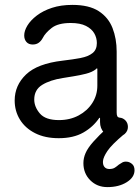

<svg xmlns="http://www.w3.org/2000/svg" viewBox="-20 -550 570 785"><path d="M220 15Q164 15 123.5 -5.5Q83 -26 61.5 -61Q40 -96 40 -139Q40 -201 86.5 -245.5Q133 -290 236 -302Q279 -307 310 -313Q341 -319 358.5 -333Q376 -347 376 -374Q376 -395 365.5 -413.5Q355 -432 331.5 -444Q308 -456 269 -456Q217 -456 191 -435.5Q165 -415 155 -395Q148 -382 138 -375Q128 -368 114 -368Q97 -368 88 -378.5Q79 -389 79 -405Q79 -424 92 -445.5Q105 -467 130.5 -486.5Q156 -506 192.5 -518Q229 -530 276 -530Q344 -530 383.5 -504.5Q423 -479 440 -435.5Q457 -392 457 -339V-90Q457 -80 459.5 -75Q462 -70 469 -69Q483 -68 493 -57.5Q503 -47 503 -31Q503 -14 489.5 -2Q476 10 452 10Q422 10 405.5 -7.5Q389 -25 389 -51V-68H386Q361 -31 320.5 -8Q280 15 220 15ZM221 -59Q266 -59 301.5 -78Q337 -97 357.5 -129Q378 -161 378 -200V-268Q378 -270 376.5 -270.5Q375 -271 372 -267Q357 -255 331.5 -248.5Q306 -242 280 -238Q254 -234 237 -231Q185 -223 152.5 -203Q120 -183 120 -143Q120 -113 143 -86Q166 -59 221 -59ZM419 215Q377 215 349 187Q321 159 321 117Q321 96 330 75.5Q339 55 361 30Q383 5 422 -31L487 -1Q436 42 419 67.5Q402 93 401 109Q400 124 407 132.5Q414 141 427 141Q441 141 449.5 135.5Q458 130 466 123Q473 118 480.5 114Q488 110 499 111Q510 112 520 120.5Q530 129 530 146Q530 175 498 195Q466 215 419 215Z"/></svg>

Font: National Park
Style: Regular
Weight: 400
Designer: Andrea Herstowski, Ben Hoepner
Version: Version 1.009